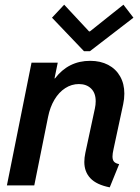

<svg xmlns="http://www.w3.org/2000/svg" viewBox="-20 -787 596 815"><path d="M337.9 -99.6Q337.9 -117.7 342.3 -138.2L382.8 -326.7Q386.2 -342.3 386.2 -357.4Q386.2 -392.1 366.7 -411.1Q347.2 -430.2 314.9 -430.2Q283.7 -430.2 256.8 -412.8Q230 -395.5 211.2 -364Q192.4 -332.5 184.1 -291L125.5 0H9.3L113.8 -521H225.1L211.4 -454.1H213.4Q270.5 -528.8 362.8 -528.8Q406.2 -528.8 439 -511.7Q471.7 -494.6 489.7 -463.1Q507.8 -431.6 507.8 -389.6Q507.8 -367.2 502.9 -344.7L461.9 -153.8Q457.5 -134.8 457.5 -122.6Q457.5 -107.9 464.1 -100.6Q470.7 -93.3 485.8 -90.3L445.8 8.3Q389.6 -2.9 363.8 -30.3Q337.9 -57.6 337.9 -99.6ZM200.7 -711.9 252.4 -767.1 357.9 -653.8H361.8L503.9 -767.1L546.4 -711.9L361.8 -569.8H336.4Z"/></svg>

Font: Reddit Sans Vanilla SemiBold
Style: Italic
Weight: 600
Italic angle: -11.25°
Designer: Stephen Hutchings
Version: Version 1.013